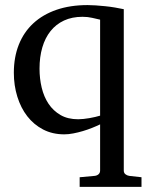

<svg xmlns="http://www.w3.org/2000/svg" viewBox="-20 -514 589 752"><path d="M372.1 -437Q358.4 -439.9 341.1 -444.1Q323.7 -448.2 303.2 -448.2Q262.2 -448.2 230.7 -433.6Q199.2 -418.9 178 -392.3Q156.7 -365.7 145.8 -328.4Q134.8 -291 134.8 -245.1Q134.8 -206.5 143.3 -170.7Q151.9 -134.8 170.2 -107.4Q188.5 -80.1 217 -63.5Q245.6 -46.9 286.1 -46.9Q295.4 -46.9 306.9 -48.1Q318.4 -49.3 330.1 -51.3Q341.8 -53.2 352.8 -55.9Q363.8 -58.6 372.1 -61ZM292 217.8V180.2L351.1 174.8Q359.9 173.8 366 168.5Q372.1 163.1 372.1 153.8V-26.9Q357.9 -20 340.8 -13.2Q323.7 -6.3 304.9 -0.7Q286.1 4.9 267.3 8.5Q248.5 12.2 231.9 12.2Q185.5 12.2 148.9 -6.8Q112.3 -25.9 86.9 -58.6Q61.5 -91.3 47.9 -135.3Q34.2 -179.2 34.2 -229Q34.2 -290 53.7 -339.1Q73.2 -388.2 110.4 -422.6Q147.5 -457 201.2 -475.6Q254.9 -494.1 323.2 -494.1Q336.9 -494.1 355 -492.9Q373 -491.7 392.1 -489.7Q411.1 -487.8 430.2 -484.6Q449.2 -481.4 464.8 -478V153.8Q464.8 163.1 470.9 168.2Q477.1 173.3 485.8 174.8L534.2 180.2V217.8Z"/></svg>

Font: Charis SIL CyrE
Style: Regular
Weight: 400
Foundry: SIL International
Version: Version 5.000